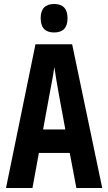

<svg xmlns="http://www.w3.org/2000/svg" viewBox="-20 -938 540 958"><path d="M317 -847Q317 -918 250 -918Q183 -918 183 -847Q183 -776 250 -776Q317 -776 317 -847ZM228 -472Q233 -497 240 -535.5Q247 -574 251 -604Q255 -574 261.5 -537Q268 -500 273 -471L306 -292H195ZM361 0H490L340 -717H157L10 0H142L174 -175H328Z"/></svg>

Font: Noto Sans Mono UI Condensed
Style: Bold
Weight: 700
Width: 3
Designer: Monotype Design team
Foundry: Monotype Imaging Inc.
Version: 1.000